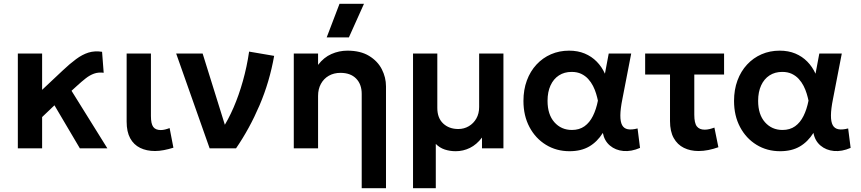

<svg xmlns="http://www.w3.org/2000/svg" viewBox="-20 -782 4536 1012"><path d="M74 0V-500H202V-308.5L310 -410Q348 -446 380.8 -470.2Q413.5 -494.5 446.2 -504.8Q479 -515 518 -509L526.5 -398.5Q498.5 -402 476 -394Q453.5 -386 431.8 -369Q410 -352 384.5 -328.5L357 -303.5L546 0H401L267 -227L202 -165V0Z M797 14Q752.5 14 718.8 -2.5Q685 -19 666.2 -53.2Q647.5 -87.5 647.5 -141V-500H775.5V-170.5Q775.5 -129.5 787.8 -113Q800 -96.5 827.5 -96.5Q837.5 -96.5 849.2 -99.2Q861 -102 874 -107L894 -3.5Q868.5 4.5 843.8 9.2Q819 14 797 14Z M1085 0 908.5 -500H1048L1181 -73.5L1150 -100Q1182.5 -149.5 1210.8 -214.5Q1239 -279.5 1260.2 -355Q1281.5 -430.5 1293 -510L1425 -487.5Q1401 -351 1348.2 -227.5Q1295.5 -104 1224 0Z M1886.5 210V-287Q1886.5 -338 1857 -368Q1827.5 -398 1774.5 -398Q1740 -398 1713.2 -382.8Q1686.5 -367.5 1671.5 -340Q1656.5 -312.5 1656.5 -276.5V0H1528.5V-500H1656.5V-440Q1686.5 -479.5 1726.8 -497.2Q1767 -515 1811 -515Q1880 -515 1925.2 -487.5Q1970.5 -460 1992.5 -417Q2014.5 -374 2014.5 -327V210ZM1702 -585 1769.5 -762H1898.5L1819 -585Z M2157 210V-500H2285V-213Q2285 -160 2316 -131Q2347 -102 2395.5 -102Q2426 -102 2451 -116.8Q2476 -131.5 2490.8 -157.5Q2505.5 -183.5 2505.5 -218V-500H2633.5V0H2520.5V-57Q2492.5 -20 2457 -2.5Q2421.5 15 2382 15Q2351 15 2324 6Q2297 -3 2277 -23.5V210Z M2982 15Q2912.5 15 2857.5 -18.8Q2802.5 -52.5 2770.8 -112.2Q2739 -172 2739 -250Q2739 -309 2757 -357.8Q2775 -406.5 2807.8 -441.8Q2840.5 -477 2884.2 -496Q2928 -515 2979.5 -515Q3025.5 -515 3062 -499.8Q3098.5 -484.5 3125.2 -457.2Q3152 -430 3168.5 -393.5L3188.5 -500H3307L3260.5 -260Q3250 -208 3249.8 -174Q3249.5 -140 3259.2 -122.2Q3269 -104.5 3289.2 -100.8Q3309.5 -97 3340.5 -105L3353.5 -2.5Q3307.5 17.5 3265.8 13.8Q3224 10 3194.8 -14.8Q3165.5 -39.5 3157.5 -81.5Q3128 -34.5 3085.5 -9.8Q3043 15 2982 15ZM2994.5 -97Q3033.5 -97 3060.8 -116.5Q3088 -136 3105.2 -170.8Q3122.5 -205.5 3131.5 -251.5Q3128 -268.5 3122 -288.5Q3116 -308.5 3105.8 -328.8Q3095.5 -349 3080.2 -365.8Q3065 -382.5 3043.5 -392.8Q3022 -403 2993 -403Q2954.5 -403 2926 -384.5Q2897.5 -366 2881.8 -331.8Q2866 -297.5 2866 -250.5Q2866 -178.5 2902 -137.8Q2938 -97 2994.5 -97Z M3662 14Q3618.5 14 3584.5 -2.8Q3550.5 -19.5 3531 -54.5Q3511.5 -89.5 3511.5 -144V-389H3380.5V-500H3796.5V-389H3639.5V-177.5Q3639.5 -133 3653 -115.8Q3666.5 -98.5 3694.5 -98.5Q3706.5 -98.5 3719.2 -101.5Q3732 -104.5 3745.5 -109.5L3766.5 -6Q3740 3.5 3713.5 8.8Q3687 14 3662 14Z M4092 15Q4022.5 15 3967.5 -18.8Q3912.5 -52.5 3880.8 -112.2Q3849 -172 3849 -250Q3849 -309 3867 -357.8Q3885 -406.5 3917.8 -441.8Q3950.5 -477 3994.2 -496Q4038 -515 4089.5 -515Q4135.5 -515 4172 -499.8Q4208.5 -484.5 4235.2 -457.2Q4262 -430 4278.5 -393.5L4298.5 -500H4417L4370.5 -260Q4360 -208 4359.8 -174Q4359.5 -140 4369.2 -122.2Q4379 -104.5 4399.2 -100.8Q4419.5 -97 4450.5 -105L4463.5 -2.5Q4417.5 17.5 4375.8 13.8Q4334 10 4304.8 -14.8Q4275.5 -39.5 4267.5 -81.5Q4238 -34.5 4195.5 -9.8Q4153 15 4092 15ZM4104.5 -97Q4143.5 -97 4170.8 -116.5Q4198 -136 4215.2 -170.8Q4232.5 -205.5 4241.5 -251.5Q4238 -268.5 4232 -288.5Q4226 -308.5 4215.8 -328.8Q4205.5 -349 4190.2 -365.8Q4175 -382.5 4153.5 -392.8Q4132 -403 4103 -403Q4064.5 -403 4036 -384.5Q4007.5 -366 3991.8 -331.8Q3976 -297.5 3976 -250.5Q3976 -178.5 4012 -137.8Q4048 -97 4104.5 -97Z"/></svg>

Font: Geologica Thin Roman Medium
Style: Regular
Weight: 500
Version: Version 1.010;gftools[0.9.28]